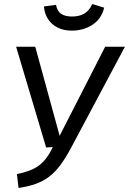

<svg xmlns="http://www.w3.org/2000/svg" viewBox="-20 -921 640 953"><path d="M502 -689H600L331 -184Q304 -134 278 -99.5Q252 -65 222.5 -43Q193 -21 156.5 -8Q120 5 72 12L64 -57Q99 -64 125.5 -74Q152 -84 172.5 -99Q193 -114 210 -136.5Q227 -159 242 -191L209 -189L60 -689H155L276 -247ZM336 -769Q296 -769 266 -784Q236 -799 218.5 -826Q201 -853 198 -889L258 -897Q264 -865 284 -852Q304 -839 338 -839Q374 -839 399 -854Q424 -869 438 -901L497 -883Q484 -828 439.5 -798.5Q395 -769 336 -769Z"/></svg>

Font: Fira Sans Variable
Style: Italic
Weight: 397
Italic angle: -8°
Designer: Carrois Corporate & Edenspiekermann AG
Foundry: Carrois Corporate GbR & Edenspiekermann AG
Version: Version 4.202